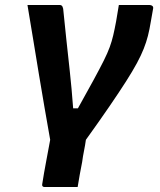

<svg xmlns="http://www.w3.org/2000/svg" viewBox="-20 -558 640 769"><path d="M324 2Q321 24 316.5 46Q312 68 309 91Q304 116 299.5 141Q295 166 291 191Q258 191 225 191Q192 191 158 191Q153 191 150.5 188Q148 185 149 180Q156 135 164.5 90.5Q173 46 181 2Q170 -61 158.5 -126.5Q147 -192 136 -259.5Q125 -327 113.5 -396.5Q102 -466 90 -538Q112 -538 133.5 -538Q155 -538 176.5 -538Q198 -538 219 -538Q224 -538 226.5 -536Q229 -534 230.5 -531Q232 -528 233 -523Q239 -463 245.5 -402Q252 -341 259.5 -273Q267 -205 273 -124H292Q330 -192 355 -238Q380 -284 395.5 -315Q411 -346 419.5 -369.5Q428 -393 433.5 -416.5Q439 -440 445 -472Q447 -485 449.5 -499Q452 -513 454 -526L456 -538Q477 -538 497.5 -538Q518 -538 538 -538Q558 -538 579 -538Q586 -538 590.5 -534Q595 -530 593 -522L584 -471Q579 -440 572.5 -414.5Q566 -389 555.5 -362.5Q545 -336 528 -304.5Q511 -273 484.5 -231.5Q458 -190 419 -133Q380 -76 324 2Z"/></svg>

Font: RecMonoLinear Nerd Font Mono
Style: Bold Italic
Weight: 700
Italic angle: -10°
Monospace: yes
Version: Version 1.085; ttfautohint (v1.8.4.7-5d5b);Nerd Fonts 3.2.1